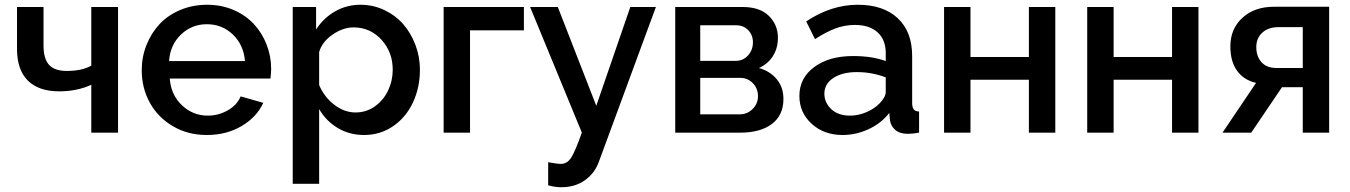

<svg xmlns="http://www.w3.org/2000/svg" viewBox="-20 -552 5618 799"><path d="M359.9 0V-199.2Q300.8 -171.9 226.1 -171.9Q141.1 -171.9 95.9 -216.6Q50.8 -261.2 50.8 -349.1V-522.9H161.1V-362.8Q161.1 -307.6 184.1 -282.2Q207 -256.8 257.8 -256.8Q321.3 -256.8 359.9 -278.8V-522.9H471.2V0Z M840.8 9.8Q761.2 9.8 698.7 -27.3Q636.2 -64.5 603 -125.5Q569.8 -186.5 569.8 -259.8Q569.8 -314.9 589.6 -364.7Q609.4 -414.6 644 -451.7Q678.7 -488.8 730.2 -510.5Q781.7 -532.2 841.8 -532.2Q901.9 -532.2 952.4 -510.3Q1002.9 -488.3 1036.9 -451.4Q1070.8 -414.6 1089.6 -366.2Q1108.4 -317.9 1108.4 -265.1Q1108.4 -251.5 1105.5 -225.1H686.5Q691.4 -157.2 737.1 -114Q782.7 -70.8 844.7 -70.8Q889.6 -70.8 928.2 -93Q966.8 -115.2 981.4 -150.9L1075.7 -124Q1047.9 -64 984.9 -27.1Q921.9 9.8 840.8 9.8ZM683.6 -297.9H999.5Q993.7 -365.7 949 -408.4Q904.3 -451.2 840.8 -451.2Q777.8 -451.2 732.9 -408Q688 -364.7 683.6 -297.9Z M1308.1 -98.1V212.9H1198.2V-522.9H1295.4V-429.2Q1326.2 -477.1 1374.3 -504.6Q1422.4 -532.2 1480.5 -532.2Q1532.7 -532.2 1579.1 -510.3Q1625.5 -488.3 1657.7 -451.7Q1689.9 -415 1708.7 -365.5Q1727.5 -315.9 1727.5 -262.2Q1727.5 -187 1698.2 -125Q1668.9 -63 1615.5 -26.6Q1562 9.8 1495.1 9.8Q1434.1 9.8 1385.5 -19.3Q1336.9 -48.3 1308.1 -98.1ZM1614.3 -262.2Q1614.3 -335.4 1567.4 -386.7Q1520.5 -438 1451.2 -438Q1407.2 -438 1363.5 -407.7Q1319.8 -377.4 1308.1 -335V-198.2Q1328.6 -148.9 1370.6 -116.5Q1412.6 -84 1459.5 -84Q1504.4 -84 1540.3 -109.6Q1576.2 -135.3 1595.2 -175.8Q1614.3 -216.3 1614.3 -262.2Z M1826.2 0V-522.9H2160.2V-425.8H1936V0Z M2261.2 123Q2296.4 129.9 2314.5 129.9Q2339.8 129.9 2356.2 105.2Q2372.6 80.6 2401.4 0L2186 -522.9H2301.3L2461.4 -111.8L2603 -522.9H2709.5L2472.2 121.1Q2455.6 168 2414.8 197.5Q2374 227.1 2315.4 227.1Q2289.1 227.1 2261.2 219.2Z M2790 0V-522.9H3070.3Q3142.1 -522.9 3179.7 -485.8Q3217.3 -448.7 3217.3 -395Q3217.3 -352.1 3196.8 -319.1Q3176.3 -286.1 3138.2 -269Q3184.6 -255.9 3212.4 -222.4Q3240.2 -189 3240.2 -140.1Q3240.2 -72.3 3192.1 -36.1Q3144 0 3061 0ZM2894 -298.8H3042Q3072.8 -298.8 3093 -321.5Q3113.3 -344.2 3113.3 -376Q3113.3 -405.8 3093.8 -426.3Q3074.2 -446.8 3043.9 -446.8H2894ZM2894 -76.2H3058.1Q3089.8 -76.2 3112.1 -98.4Q3134.3 -120.6 3134.3 -151.9Q3134.3 -184.1 3112.8 -206.1Q3091.3 -228 3060.1 -228H2894Z M3306.6 -152.8Q3306.6 -227.5 3368.7 -273.2Q3430.7 -318.8 3529.8 -318.8Q3609.4 -318.8 3666 -297.9V-331.1Q3666 -386.2 3632.3 -417.2Q3598.6 -448.2 3537.6 -448.2Q3495.6 -448.2 3456.5 -433.6Q3417.5 -418.9 3371.6 -389.2L3335 -462.9Q3439 -532.2 3549.8 -532.2Q3655.8 -532.2 3715.8 -476.3Q3775.9 -420.4 3775.9 -318.8V-124Q3775.9 -105.5 3782.5 -96.9Q3789.1 -88.4 3804.7 -87.9V0Q3778.3 4.9 3757.8 4.9Q3724.6 4.9 3705.8 -11.2Q3687 -27.3 3683.6 -51.8L3680.7 -82Q3647 -38.6 3594.5 -14.4Q3542 9.8 3486.8 9.8Q3408.7 9.8 3357.7 -36.9Q3306.6 -83.5 3306.6 -152.8ZM3639.6 -121.1Q3666 -147.5 3666 -169.9V-230Q3608.4 -252 3545.9 -252Q3485.4 -252 3448 -227.5Q3410.6 -203.1 3410.6 -162.1Q3410.6 -125 3439.2 -97.9Q3467.8 -70.8 3517.6 -70.8Q3551.8 -70.8 3585 -85Q3618.2 -99.1 3639.6 -121.1Z M3908.7 0V-522.9H4018.6V-314.9H4261.7V-522.9H4371.6V0H4261.7V-220.2H4018.6V0Z M4504.4 0V-522.9H4614.3V-314.9H4857.4V-522.9H4967.3V0H4857.4V-220.2H4614.3V0Z M5067.4 0 5207 -207Q5156.2 -218.8 5128.2 -257.3Q5100.1 -295.9 5100.1 -358.9Q5100.1 -432.1 5150.4 -478Q5200.7 -523.9 5281.2 -523.9H5511.2V0H5401.4V-189H5314.9L5187 0ZM5292 -269H5401.4V-439H5299.3Q5257.8 -439 5232.9 -416Q5208 -393.1 5208 -356Q5208 -317.4 5229.7 -293.2Q5251.5 -269 5292 -269Z"/></svg>

Font: Rawline SemiBold
Style: Regular
Weight: 600
Designer: Matt McInerney, Pablo Impallari, Rodrigo Fuenzalida
Foundry: Matt McInerney, Pablo Impallari, Rodrigo Fuenzalida
Version: Version 4.020;PS 004.020;hotconv 1.0.88;makeotf.lib2.5.64775